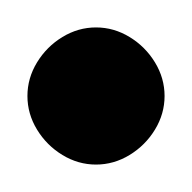

<svg xmlns="http://www.w3.org/2000/svg" viewBox="-20 -760 140 140"><path d="M0 -690Q0 -677 7 -665.5Q14 -654 25.5 -647Q37 -640 50 -640Q63 -640 74.5 -647Q86 -654 93 -665.5Q100 -677 100 -690Q100 -703 93 -714.5Q86 -726 74.5 -733Q63 -740 50 -740Q37 -740 25.5 -733Q14 -726 7 -714.5Q0 -703 0 -690Z"/></svg>

Font: Linefont
Style: Regular
Weight: 400
Monospace: yes
Version: Version 3.002;gftools[0.9.33]